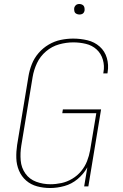

<svg xmlns="http://www.w3.org/2000/svg" viewBox="-20 -937 616 965"><path d="M232 8Q267 8 303.5 -2Q340 -12 370 -37Q400 -62 419 -96L403 0H424L488 -387H296L293 -368H464L433 -182Q428 -154 417.5 -127Q407 -100 388 -77Q369 -54 343 -38.5Q317 -23 289 -17Q261 -11 233 -11Q196 -11 162 -23.5Q128 -36 107.5 -65Q87 -94 84 -131Q81 -168 87 -205L144 -550Q150 -586 166 -620Q182 -654 211.5 -679Q241 -704 277 -714Q313 -724 348 -724Q381 -724 412 -716.5Q443 -709 465.5 -688.5Q488 -668 497 -637Q506 -606 500 -574Q500 -571 499 -568H520L521 -575Q527 -611 517 -645.5Q507 -680 481 -703Q455 -726 420 -734.5Q385 -743 348 -743Q317 -743 285.5 -736.5Q254 -730 225 -713Q196 -696 174 -670.5Q152 -645 140 -614.5Q128 -584 123 -553L66 -208Q61 -175 62 -142Q63 -109 75.5 -79.5Q88 -50 111.5 -29.5Q135 -9 166.5 -0.5Q198 8 232 8ZM379 -864Q385 -864 391 -866Q397 -868 400.5 -873Q404 -878 405 -884Q406 -892 404 -900Q402 -908 395 -912.5Q388 -917 379 -917Q373 -917 367.5 -915Q362 -913 358 -907.5Q354 -902 353 -897Q352 -888 354 -880Q356 -872 363.5 -868Q371 -864 379 -864Z"/></svg>

Font: Iosevka Sparkle Thin Oblique
Style: Regular
Weight: 100
Italic angle: -9°
Designer: Belleve Invis
Foundry: Belleve Invis
Version: Version 4.5.0; ttfautohint (v1.8.3)